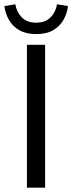

<svg xmlns="http://www.w3.org/2000/svg" viewBox="-34 -862 332 882"><path d="M89.7 0V-656.3H173.2V0ZM132.2 -705.4Q86.2 -705.4 55.3 -722.9Q24.4 -740.4 7.5 -769.9Q-9.4 -799.3 -13.8 -834L36.5 -842.4Q42.2 -807.1 65.9 -782.5Q89.6 -757.9 132.2 -757.9Q174.8 -757.9 198.5 -782.5Q222.2 -807.1 227.9 -842.4L278.2 -834Q274.4 -799.3 257.2 -769.9Q240 -740.4 209.4 -722.9Q178.8 -705.4 132.2 -705.4Z"/></svg>

Font: Source Sans Variable
Style: Regular
Weight: 200
Designer: Paul D. Hunt
Foundry: Adobe Systems Incorporated
Version: Version 3.006;hotconv 1.0.111;makeotfexe 2.5.65597